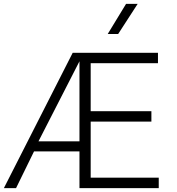

<svg xmlns="http://www.w3.org/2000/svg" viewBox="-25 -973 916 993"><path d="M-5 0 351 -700H792V-646H444V-398H758V-344H444V-54H796V0H386V-190H151L58 0ZM174 -242H386V-656ZM532 -797 627 -953H687L586 -797Z"/></svg>

Font: Geologica Cursive Thin
Style: Regular
Weight: 250
Designer: Sindre Bremnes, Frode Helland
Foundry: Monokrom Skriftforlag AS
Version: Version 1.010;gftools[0.9.28]